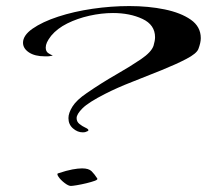

<svg xmlns="http://www.w3.org/2000/svg" viewBox="-20 -604 705 634"><path d="M253 -167Q236 -167 221 -180Q206 -193 206 -214Q206 -231 219.5 -252.5Q233 -274 267 -297Q315 -330 363 -357.5Q411 -385 445.5 -408.5Q480 -432 487 -453Q492 -470 492 -481Q492 -522 450.5 -541.5Q409 -561 353 -561Q315 -561 275 -552Q235 -543 202 -526.5Q169 -510 149 -486Q139 -473 135 -464Q131 -455 131 -447Q131 -434 139.5 -428.5Q148 -423 152.5 -421.5Q157 -420 146 -419Q142 -418 137.5 -418Q133 -418 128 -418Q95 -418 75.5 -431Q56 -444 56 -463Q56 -487 87 -509Q120 -532 172 -549Q224 -566 285.5 -575Q347 -584 407 -584Q470 -584 523.5 -573Q577 -562 610 -539Q643 -516 643 -478Q643 -463 635 -442Q629 -427 595.5 -409.5Q562 -392 514 -372.5Q466 -353 416 -333.5Q366 -314 327 -294Q272 -266 252.5 -246.5Q233 -227 233 -214Q233 -202 242.5 -194.5Q252 -187 262 -182.5Q272 -178 272 -174Q272 -171 262 -168Q259 -167 253 -167ZM214 10Q206 10 193 0Q180 -10 173 -20.5Q166 -31 173 -32Q200 -41 219 -44.5Q238 -48 251 -48Q273 -48 282.5 -38.5Q292 -29 301 -15Q304 -11 293 -7Q282 -3 265.5 1Q249 5 234 7.5Q219 10 214 10Z"/></svg>

Font: Grechen Fuemen
Style: Regular
Weight: 400
Designer: Robert E. Leuschke
Foundry: Robert E. Leuschke
Version: Version 1.010; ttfautohint (v1.8.3)